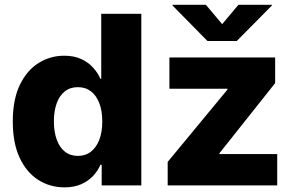

<svg xmlns="http://www.w3.org/2000/svg" viewBox="-20 -786 1251 814"><path d="M253.4 8.3Q191.9 8.3 142.1 -23.4Q92.3 -55.2 63.2 -117.4Q34.2 -179.7 34.2 -270.5Q34.2 -364.7 64.5 -426.8Q94.7 -488.8 144.3 -519.3Q193.8 -549.8 252 -549.8Q294.4 -549.8 324.7 -535.6Q355 -521.5 375 -499Q395 -476.6 405.8 -451.7H409.2V-727.5H579.1V0H411.1V-87.4H405.8Q395 -62 374.8 -40.3Q354.5 -18.6 324.5 -5.1Q294.4 8.3 253.4 8.3ZM310.1 -125Q342.3 -125 365.5 -143.1Q388.7 -161.1 401.1 -193.8Q413.6 -226.6 413.6 -271Q413.6 -315.9 401.1 -348.4Q388.7 -380.9 365.7 -398.7Q342.8 -416.5 310.1 -416.5Q277.3 -416.5 254.6 -398.4Q231.9 -380.4 220.2 -347.7Q208.5 -314.9 208.5 -271Q208.5 -227.1 220.5 -194.1Q232.4 -161.1 255.1 -143.1Q277.8 -125 310.1 -125ZM690.9 0V-99.6L944.3 -406.2V-409.7H698.2V-542.5H1146.5V-433.6L910.2 -136.2V-132.8H1155.3V0ZM853 -765.6 921.9 -683.6 990.7 -765.6H1132.8V-762.7L983.9 -612.3H859.4L711.4 -762.7V-765.6Z"/></svg>

Font: Inter 16pt ExtraBold
Style: Regular
Weight: 800
Version: Version 4.001;git-66647c0bb